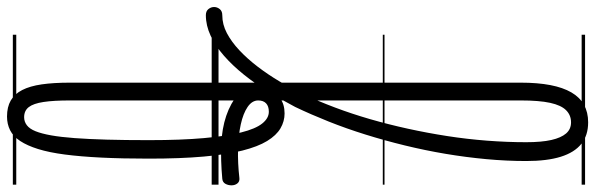

<svg xmlns="http://www.w3.org/2000/svg" viewBox="-690 -532 1738 561"><g transform="rotate(90 179.5 -251.0)"><path d="M-57 17Q-69 17 -75 9.5Q-81 2 -81 -7Q-81 -16 -75 -23.5Q-69 -31 -57 -31Q-30 -31 -4.5 -44.5Q21 -58 45.5 -81Q70 -104 93 -134Q116 -164 136.5 -198.5Q157 -233 174 -268Q194 -311 212.5 -360Q231 -409 246.5 -462.5Q262 -516 274.5 -573Q287 -630 296 -688Q305 -746 309.5 -804.5Q314 -863 314 -919Q314 -933 322.5 -939.5Q331 -946 341.5 -946Q352 -946 360.5 -939Q369 -932 369 -919Q369 -862 363.5 -802.5Q358 -743 348 -683.5Q338 -624 323.5 -564.5Q309 -505 291.5 -449Q274 -393 253.5 -341.5Q233 -290 211 -244Q190 -204 166.5 -165.5Q143 -127 116.5 -94Q90 -61 61.5 -36Q33 -11 3 3Q-27 17 -57 17ZM239 598Q211 598 192 587Q173 576 161.5 553.5Q150 531 145 496.5Q140 462 140 414V-903Q140 -1002 168.5 -1051Q197 -1100 256 -1100Q294 -1100 319 -1080Q344 -1060 356.5 -1020Q369 -980 369 -919Q369 -907 360.5 -900.5Q352 -894 341.5 -894Q331 -894 322.5 -900.5Q314 -907 314 -919Q314 -964 307.5 -992.5Q301 -1021 288.5 -1035.5Q276 -1050 256 -1050Q235 -1050 220.5 -1035.5Q206 -1021 199 -989Q192 -957 192 -903V414Q192 462 196.5 491.5Q201 521 211.5 534.5Q222 548 241 548Q254 548 264.5 540Q275 532 282 514.5Q289 497 294 469Q299 441 302 400.5Q305 360 306.5 306.5Q308 253 308 184Q308 89 302 22.5Q296 -44 285.5 -86Q275 -128 259.5 -147.5Q244 -167 225 -167Q209 -167 200.5 -159Q192 -151 192 -136Q192 -118 211 -105Q230 -92 262 -85Q294 -78 334.5 -77Q375 -76 419 -81Q429 -82 434.5 -75Q440 -68 440 -58Q440 -48 435.5 -40Q431 -32 421 -31Q366 -26 320 -28Q274 -30 237 -42.5Q200 -55 171 -79L159 -172Q169 -187 186 -200Q203 -213 230 -213Q253 -213 273.5 -201Q294 -189 310.5 -162Q327 -135 338.5 -89.5Q350 -44 356 23.5Q362 91 362 184Q362 261 359 322Q356 383 350 429Q344 475 334 507Q324 539 310.5 559.5Q297 580 279 589Q261 598 239 598ZM0 571H438V581H0ZM0 -20H438V0H0ZM0 -505H438V-500H0ZM0 -1091H438V-1081H0Z"/></g></svg>

Font: Playwrite PT Guides
Style: Regular
Weight: 400
Designer: Veronika Burian, José Scaglione
Foundry: TypeTogether
Version: Version 1.003